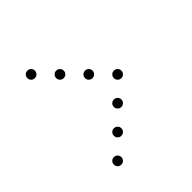

<svg xmlns="http://www.w3.org/2000/svg" viewBox="-171 -821 942 942"><g transform="rotate(-45 300.0 -350.0)"><path d="M149 -676Q139 -676 131.5 -668.5Q124 -661 124 -651V-649Q124 -639 131.5 -631.5Q139 -624 149 -624H151Q161 -624 168.5 -631.5Q176 -639 176 -649V-651Q176 -661 168.5 -668.5Q161 -676 151 -676ZM249 -576Q239 -576 231.5 -568.5Q224 -561 224 -551V-549Q224 -539 231.5 -531.5Q239 -524 249 -524H251Q261 -524 268.5 -531.5Q276 -539 276 -549V-551Q276 -561 268.5 -568.5Q261 -576 251 -576ZM349 -476Q339 -476 331.5 -468.5Q324 -461 324 -451V-449Q324 -439 331.5 -431.5Q339 -424 349 -424H351Q361 -424 368.5 -431.5Q376 -439 376 -449V-451Q376 -461 368.5 -468.5Q361 -476 351 -476ZM449 -376Q439 -376 431.5 -368.5Q424 -361 424 -351V-349Q424 -339 431.5 -331.5Q439 -324 449 -324H451Q461 -324 468.5 -331.5Q476 -339 476 -349V-351Q476 -361 468.5 -368.5Q461 -376 451 -376ZM349 -276Q339 -276 331.5 -268.5Q324 -261 324 -251V-249Q324 -239 331.5 -231.5Q339 -224 349 -224H351Q361 -224 368.5 -231.5Q376 -239 376 -249V-251Q376 -261 368.5 -268.5Q361 -276 351 -276ZM249 -176Q239 -176 231.5 -168.5Q224 -161 224 -151V-149Q224 -139 231.5 -131.5Q239 -124 249 -124H251Q261 -124 268.5 -131.5Q276 -139 276 -149V-151Q276 -161 268.5 -168.5Q261 -176 251 -176ZM149 -76Q139 -76 131.5 -68.5Q124 -61 124 -51V-49Q124 -39 131.5 -31.5Q139 -24 149 -24H151Q161 -24 168.5 -31.5Q176 -39 176 -49V-51Q176 -61 168.5 -68.5Q161 -76 151 -76Z"/></g></svg>

Font: Doto Rounded
Style: Regular
Weight: 400
Monospace: yes
Version: Version 1.000